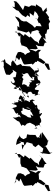

<svg xmlns="http://www.w3.org/2000/svg" viewBox="1541 -2408 1200 4322"><g transform="rotate(90 2141.0 -247.0)"><path d="M224 -702 149 -695 241 -615 157 -581 77 -459 129 -448 110 -426 101 -351 135 -298 106 -202 128 -194 207 -165 70 -69 12 -12 6 47 49 21H142L128 80L208 -14L225 -64L263 -92L319 -144L368 -228L322 -264L363 -323L269 -313L336 -400L228 -428L283 -481L353 -515L417 -491L383 -430L401 -475L506 -522L493 -543L573 -584L566 -464L603 -434L599 -423L551 -378L461 -245L460 -221L463 -182L441 -125L379 -66L349 17L483 -74L543 -78L599 -84L563 -38L659 -41L669 -93L723 -116L668 -89L713 -240L705 -258L686 -296L755 -343L690 -360L655 -483L686 -539L696 -512L795 -582L861 -665L872 -674L744 -661L737 -691L648 -710L663 -665L634 -752L518 -743L465 -775L401 -740L367 -752L277 -688L258 -670L280 -650L339 -579L283 -654L192 -734Z M1330 -1 1274 -22 1336 -78 1268 -111 1406 -171 1433 -199 1415 -365 1438 -382 1370 -448 1376 -474 1346 -488 1421 -627 1400 -650 1417 -739 1544 -772 1545 -810 1551 -729 1431 -652 1378 -666 1303 -571 1285 -519 1272 -525 1163 -517 1104 -570 1101 -505 1140 -452 1112 -389 1086 -302 1082 -336 1090 -453 1074 -498 985 -452 1016 -512 1021 -626 940 -656 941 -697 860 -633 816 -613 735 -522 798 -585 908 -522 969 -528 925 -489 900 -432 800 -335 823 -311 744 -205 789 -185 715 -87 718 -45 700 24 689 -18 805 -77 772 -106H924L992 -130L998 -124L1012 -179L1040 -247L1150 -333L1194 -257L1215 -216L1213 -265L1160 -327L1124 -353L1164 -303L1178 -259L1237 -187L1250 -138L1245 -231L1179 -184L1176 -177L1148 -107L1155 -50L1249 -4L1308 -2L1327 -13L1380 29L1300 -6Z M1917 -257C1903 -264 1848 -150 1892 -169C1879 -116 1856 -164 1785 -157C1776 -115 1748 -73 1767 -124C1760 -117 1780 -68 1810 -122C1830 -154 1783 -171 1743 -171C1815 -184 1792 -195 1695 -131C1740 -144 1652 -186 1688 -177C1635 -153 1611 -93 1652 -184L1624 -240L1601 -225C1658 -242 1600 -272 1654 -289C1717 -325 1702 -323 1762 -383C1680 -360 1710 -385 1725 -423C1763 -393 1804 -449 1784 -387C1800 -395 1776 -339 1797 -330C1824 -381 1827 -387 1842 -295C1864 -341 1824 -321 1916 -300C1943 -351 1933 -339 1921 -305C1893 -303 1954 -329 1974 -287C1943 -310 1922 -362 1926 -244C1945 -274 1902 -203 1871 -173L1946 -229ZM1384 270 1452 266 1482 274 1613 235 1659 213 1666 132 1595 56 1548 72 1623 -39C1585 -6 1607 -19 1608 -18C1670 -17 1725 14 1711 -9C1733 33 1699 75 1739 46C1740 81 1779 17 1683 95C1817 -11 1818 47 1851 -22C1829 -16 1802 88 1829 15C1851 65 1880 45 1800 111C1878 102 1904 5 1911 -2C1918 -17 1911 -16 1968 47C1995 -18 1992 -67 1949 12C1957 -22 1956 -83 1956 -116C2011 -102 1995 -128 1993 -147C2036 -92 2029 -78 1929 -72C1924 -68 1943 -148 2011 -63C1957 -73 1978 -153 1974 -112C2070 -160 2054 -128 2009 -129C2136 -213 2171 -223 2155 -237C2117 -134 2094 -220 2076 -143C2049 -132 2046 -204 2059 -173C2052 -244 2059 -226 2073 -217C2106 -308 2190 -292 2175 -303C2164 -234 2107 -255 2148 -290C2055 -244 2047 -231 2117 -280C2072 -246 2040 -287 2047 -348C2115 -401 2099 -367 2093 -438C2079 -434 2141 -439 2116 -411C2104 -454 2117 -458 2128 -429C2154 -427 2114 -456 2103 -536C2120 -566 2110 -484 2113 -508C2077 -490 2062 -485 2092 -510C2021 -484 2097 -507 2008 -520C2004 -412 1993 -404 1918 -480C1874 -438 1944 -525 1856 -544C1874 -479 1905 -541 1896 -463C1862 -439 1859 -480 1853 -555C1828 -568 1778 -528 1784 -523C1800 -505 1842 -489 1869 -490C1800 -532 1774 -526 1794 -521C1746 -465 1670 -519 1695 -452C1674 -453 1599 -467 1602 -466C1610 -443 1661 -499 1705 -531C1664 -488 1702 -422 1637 -402C1655 -395 1695 -472 1650 -446C1612 -425 1661 -459 1618 -471C1591 -534 1575 -532 1503 -498H1539L1558 -522L1572 -423L1624 -447L1558 -405L1502 -347L1475 -322L1463 -169L1465 -152L1420 -113L1454 -27L1337 64L1386 99L1469 103L1383 226L1309 243L1359 290L1384 333L1340 295Z M2401 -256C2414 -296 2382 -272 2448 -352C2450 -288 2458 -285 2447 -338C2450 -313 2510 -350 2486 -332C2518 -369 2521 -358 2594 -399C2567 -359 2609 -404 2555 -329C2636 -361 2619 -335 2629 -362C2628 -270 2601 -256 2611 -271C2619 -261 2593 -266 2567 -195C2570 -184 2533 -140 2519 -142C2577 -186 2548 -123 2522 -137C2521 -120 2470 -73 2543 -145C2489 -117 2482 -107 2468 -156C2420 -145 2382 -165 2408 -164C2389 -137 2391 -97 2419 -157C2417 -85 2411 -162 2422 -147C2377 -167 2438 -211 2435 -197C2419 -245 2494 -293 2432 -345L2408 -239ZM2858 -454C2804 -466 2855 -444 2804 -470C2825 -490 2816 -531 2780 -462C2818 -515 2767 -557 2850 -576C2775 -549 2792 -516 2720 -564C2726 -496 2706 -560 2711 -469C2751 -527 2763 -548 2729 -572C2657 -585 2625 -543 2607 -540C2594 -560 2537 -591 2542 -591C2494 -595 2555 -559 2539 -530C2517 -549 2446 -513 2461 -549C2505 -535 2449 -534 2387 -462C2480 -440 2420 -470 2486 -482C2430 -514 2456 -563 2460 -543C2464 -547 2448 -499 2465 -542C2415 -449 2434 -464 2362 -398C2455 -451 2389 -410 2407 -462C2420 -431 2376 -506 2413 -495C2348 -472 2372 -495 2336 -472C2394 -454 2289 -402 2298 -396C2254 -374 2291 -444 2269 -373C2222 -422 2273 -399 2247 -433C2247 -400 2192 -400 2239 -330C2217 -292 2306 -361 2275 -284C2277 -300 2300 -325 2276 -316C2220 -194 2225 -230 2264 -203C2187 -200 2222 -183 2147 -162C2167 -204 2236 -210 2211 -173C2129 -160 2138 -96 2118 -118C2189 -51 2248 -55 2208 -126C2211 -113 2284 -128 2267 -156C2315 -134 2256 -187 2271 -115C2257 -162 2234 -53 2234 -55C2291 -51 2262 -87 2285 -34C2266 -37 2305 10 2280 35C2264 3 2281 0 2265 27C2348 5 2292 91 2316 88C2329 24 2346 -20 2356 -22C2393 -25 2384 -33 2420 104C2399 28 2509 36 2540 -17C2522 -46 2516 -69 2566 -45C2553 -85 2570 -95 2621 -115C2616 -62 2576 -71 2564 -35L2600 -86L2628 -1L2623 66L2701 -36L2698 -27L2719 -80L2815 -132L2786 -158L2812 -207L2762 -254L2742 -322L2794 -423L2858 -474L2874 -468L2896 -550L2865 -417Z M2988 -563 3053 -530 3081 -549 3064 -493 3090 -490 3018 -445 3015 -314 3003 -258 3081 -241 3116 -169 3120 -204 3112 -174 3082 -119 3009 -69 3034 -92 3127 -32 3176 -20 3241 -7 3190 -126 3163 -74 3183 -181 3251 -193 3233 -136 3348 -148 3235 -197 3261 -200 3179 -250 3215 -376 3252 -389 3292 -443 3234 -512 3326 -623 3412 -599 3395 -540 3438 -600 3431 -622 3449 -755 3411 -827 3419 -773 3376 -740 3272 -675 3282 -639 3244 -707 3127 -733 3168 -736 3121 -709 2952 -593 3098 -569 2970 -575Z M4061 -1 4005 -22 4067 -78 3999 -111 4137 -171 4164 -199 4146 -365 4169 -382 4101 -448 4107 -474 4077 -488 4152 -627 4131 -650 4148 -739 4275 -772 4276 -810 4282 -729 4162 -652 4109 -666 4034 -571 4016 -519 4003 -525 3894 -517 3835 -570 3832 -505 3871 -452 3843 -389 3817 -302 3813 -336 3821 -453 3805 -498 3716 -452 3747 -512 3752 -626 3671 -656 3672 -697 3591 -633 3547 -613 3466 -522 3529 -585 3639 -522 3700 -528 3656 -489 3631 -432 3531 -335 3554 -311 3475 -205 3520 -185 3446 -87 3449 -45 3431 24 3420 -18 3536 -77 3503 -106H3655L3723 -130L3729 -124L3743 -179L3771 -247L3881 -333L3925 -257L3946 -216L3944 -265L3891 -327L3855 -353L3895 -303L3909 -259L3968 -187L3981 -138L3976 -231L3910 -184L3907 -177L3879 -107L3886 -50L3980 -4L4039 -2L4058 -13L4111 29L4031 -6Z"/></g></svg>

Font: Hussar Lance
Style: Italic
Weight: 700
Foundry: Cannot Into Space Fonts, PlusOne Fonts
Version: Version 2.27